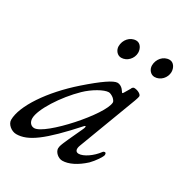

<svg xmlns="http://www.w3.org/2000/svg" viewBox="-156 -726 811 853"><g transform="rotate(30 249.5 -299.5)"><path d="M279 -513C309 -513 334 -540 334 -570C334 -591 321 -613 300 -613C268 -613 244 -584 244 -552C244 -532 259 -513 279 -513ZM450 -513C480 -513 505 -540 505 -570C505 -591 492 -613 471 -613C439 -613 415 -584 415 -552C415 -532 430 -513 450 -513ZM45 14C105 14 167 -32 289 -168C291 -170 293 -171 294 -171C297 -171 296 -163 291 -153C273 -116 241 -44 242 -44C242 -44 243 -45 244 -48C240 -40 238 -31 238 -25C238 -6 260 14 281 14C313 14 352 -5 390 -40C410 -60 433 -94 433 -103C433 -111 431 -114 426 -114C423 -114 419 -112 417 -109C392 -75 353 -49 329 -49C313 -49 308 -62 316 -83L428 -380C433 -394 435 -401 435 -405C435 -415 415 -426 397 -426C393 -426 389 -423 385 -416C386 -417 387 -418 387 -418C387 -418 382 -410 368 -386C366 -382 364 -380 362 -380C361 -380 368 -371 350 -395C343 -403 332 -409 322 -409C301 -409 256 -378 184 -315C71 -216 -6 -101 -6 -30C-6 -8 20 14 45 14ZM101 -49C84 -49 72 -63 72 -83C72 -129 135 -227 202 -292C236 -325 285 -353 309 -353C316 -353 326 -348 334 -342C341 -336 347 -328 347 -323C347 -262 157 -49 101 -49Z"/></g></svg>

Font: EB Garamond
Style: Italic
Weight: 400
Italic angle: -17.2°
Designer: Georg Duffner and Octavio Pardo
Foundry: Georg Duffner
Version: Version 1.000;PS 001.000;hotconv 1.0.88;makeotf.lib2.5.64775